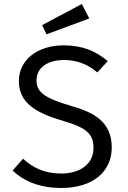

<svg xmlns="http://www.w3.org/2000/svg" viewBox="-20 -926 640 957"><path d="M388 -906 190 -801 212 -755 425 -834ZM537 -191C537 -322 443 -367 335 -398C204 -436 162 -466 162 -525C162 -594 224 -627 300 -627C358 -627 416 -608 465 -565L517 -621C459 -671 391 -700 297 -700C165 -700 74 -626 74 -522C74 -413 159 -363 296 -323C414 -289 446 -256 446 -189C446 -102 370 -61 286 -61C202 -61 143 -90 95 -135L43 -76C101 -20 184 11 285 11C445 11 537 -72 537 -191Z"/></svg>

Font: FiraMono Nerd Font
Style: Regular
Weight: 400
Designer: Carrois Corporate & Edenspiekermann AG
Foundry: Carrois Corporate GbR & Edenspiekermann AG
Version: Version 003.206;Nerd Fonts 3.3.0